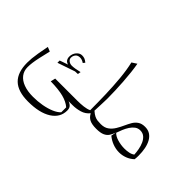

<svg xmlns="http://www.w3.org/2000/svg" viewBox="-160 -1166 1881 1881"><g transform="rotate(45 780.0 -226.0)"><path d="M152.8 -213.9 106.9 -232.4Q93.8 -164.6 86.2 -119.1Q78.6 -73.7 75.7 -41.5Q72.8 -9.3 72.8 20Q72.8 153.3 140.1 218.5Q207.5 283.7 348.1 283.7Q505.9 283.7 594.2 227.3Q682.6 170.9 682.6 74.2Q682.6 45.4 669.9 28.6Q657.2 11.7 627 0H682.1V-64H377.4L365.7 -14.2Q476.1 -12.2 543.2 5.1Q610.4 22.5 652.8 59.1V127.4Q627.9 154.8 580.8 174.8Q533.7 194.8 473.9 205.6Q414.1 216.3 350.1 216.3Q273.4 216.3 219 196Q164.6 175.8 135.5 137.9Q106.4 100.1 106.4 48.3Q106.4 18.1 110.8 -15.4Q115.2 -48.8 125.5 -96.2Q135.7 -143.6 152.8 -213.9ZM341.3 -317.4Q341.3 -343.3 356.9 -362.8Q372.6 -382.3 403.8 -382.3Q416.5 -382.3 430.2 -378.2Q443.8 -374 460.4 -362.8L476.1 -382.8Q453.1 -401.4 437.5 -406.5Q421.9 -411.6 402.3 -411.6Q387.2 -411.6 372.8 -404.1Q358.4 -396.5 346.9 -382.8Q335.4 -369.1 328.9 -351.6Q322.3 -334 322.3 -313.5Q322.3 -289.6 333.7 -272.7Q345.2 -255.9 369.1 -250L283.2 -220.2V-189L464.8 -251L502.9 -252.9L508.3 -284.7Q475.6 -276.9 448.5 -272.5Q421.4 -268.1 402.8 -268.1Q378.4 -268.1 359.9 -282.2Q341.3 -296.4 341.3 -317.4Z M844.2 -736.3 793.5 -703.6Q813 -621.1 822.8 -516.4Q832.5 -411.6 835.7 -300.5Q838.9 -189.5 838.9 -87.4Q811 -73.7 768.3 -68.8Q725.6 -64 682.1 -64Q674.8 -64 671.1 -56.4Q667.5 -48.8 667.5 -33.2V-30.8Q667.5 -15.1 671.1 -7.6Q674.8 0 682.1 0Q731.4 0 781.5 -14.6Q831.5 -29.3 863.8 -70.3Q882.3 -33.2 915.3 -16.6Q948.2 0 1008.3 0H1008.8V-64H1008.3Q983.4 -64 962.6 -66.4Q941.9 -68.8 920.4 -79.3Q898.9 -89.8 871.6 -113.8Q873.5 -151.4 874.8 -187.7Q876 -224.1 877 -252Q877.9 -279.8 877.9 -291Q877.9 -339.4 875.7 -397.5Q873.5 -455.6 869.4 -516.1Q865.2 -576.7 858.9 -633.5Q852.5 -690.4 844.2 -736.3Z M1325.7 -294.9Q1361.3 -294.9 1385.3 -274.4Q1409.2 -253.9 1423.3 -221.7Q1437.5 -189.5 1444.1 -153.3Q1450.7 -117.2 1452.1 -85.4Q1431.2 -69.8 1401.9 -64Q1372.6 -58.1 1341.8 -58.1Q1293 -58.1 1245.4 -72Q1197.8 -85.9 1175.3 -111.3Q1185.1 -140.1 1198.2 -172.1Q1211.4 -204.1 1229.5 -231.9Q1247.6 -259.8 1271.2 -277.3Q1294.9 -294.9 1325.7 -294.9ZM1334.5 -353Q1288.6 -353 1260 -332.8Q1231.4 -312.5 1214.4 -282.7Q1197.3 -252.9 1184.1 -223.6Q1166 -183.1 1144 -146.5Q1122.1 -109.9 1089.8 -86.9Q1057.6 -64 1008.8 -64Q1001.5 -64 997.8 -56.4Q994.1 -48.8 994.1 -33.2V-30.8Q994.1 -15.1 997.8 -7.6Q1001.5 0 1008.8 0Q1066.9 0 1098.1 -14.4Q1129.4 -28.8 1145.3 -54Q1161.1 -79.1 1171.9 -110.8L1161.6 -57.6Q1199.2 -26.4 1242.7 -10.5Q1286.1 5.4 1330.6 5.4Q1373 5.4 1413.3 -9.8Q1453.6 -24.9 1486.3 -55.7Q1488.3 -71.3 1488.8 -83.7Q1489.3 -96.2 1489.3 -109.9Q1489.3 -159.7 1480.7 -203.6Q1472.2 -247.6 1453.6 -281.2Q1435.1 -314.9 1405.8 -334Q1376.5 -353 1334.5 -353Z"/></g></svg>

Font: Pinar VF
Style: Regular
Weight: 300
Designer: Amin Abedi
Version: Version 2.000